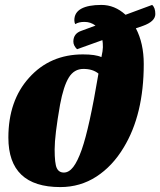

<svg xmlns="http://www.w3.org/2000/svg" viewBox="-20 -740 651 780"><path d="M598 -720Q611 -709 611 -683Q611 -653 561 -635L532 -625Q564 -564 564 -480Q564 -274 482 -140Q437 -65 371.5 -22.5Q306 20 225 20Q14 20 14 -181Q14 -331 98 -424Q183 -519 317 -519Q368 -519 392 -508Q398 -535 398 -548Q398 -567 396 -577L293 -540Q278 -555 278 -571Q278 -604 311 -615L368 -636Q348 -651 323.5 -651Q299 -651 286 -642Q282 -648 282 -658Q282 -689 310 -704.5Q338 -720 392 -720Q446 -720 490 -680ZM380 -441Q357 -460 319 -460Q281 -460 259.5 -425Q238 -390 224 -315Q202 -190 202 -133Q202 -76 210.5 -57.5Q219 -39 239.5 -39Q260 -39 277.5 -61.5Q295 -84 312 -132Q343 -220 380 -441Z"/></svg>

Font: Sansita One
Style: Regular
Weight: 400
Version: Version 1.002